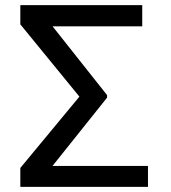

<svg xmlns="http://www.w3.org/2000/svg" viewBox="-20 -732 671 752"><path d="M559.6 -82V0H99.6V-82ZM537.1 -711.9V-628.9H82V-711.9ZM399.4 -359.4V-349.6L120.1 0H59.6V-74.2L291 -353.5L59.6 -636.7V-711.9H120.1Z"/></svg>

Font: Inter V
Style: 
Weight: 400
Designer: Rasmus Andersson
Foundry: rsms
Version: Version 4.000;git-a3f224843